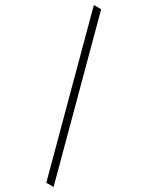

<svg xmlns="http://www.w3.org/2000/svg" viewBox="-249 -873 804 1047"><g transform="rotate(30 153.0 -349.5)"><path d="M306 135H260L0 -834H46Z"/></g></svg>

Font: Baskervville SC
Style: Regular
Weight: 400
Designer: Alexis Faudot, Rémi Forte, Morgane Pierson, Rafael Ribas, Tanguy Vanlaeys, Rosalie Wagner, Thomas Huot-Marchand
Foundry: ANRT
Version: Version 1.100